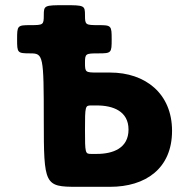

<svg xmlns="http://www.w3.org/2000/svg" viewBox="-20 -723 730 741"><path d="M97 -626C47 -626 46 -624 46 -571C46 -519 47 -517 97 -517C147 -517 149 -510 149 -259C149 -9 152 -2 277 -2H405C541 -2 644 -72 644 -218C644 -362 541 -443 405 -443H356C310 -443 308 -444 308 -480C308 -516 310 -517 360 -517C410 -517 411 -519 411 -571C411 -624 410 -626 360 -626C310 -626 308 -627 308 -664C308 -702 306 -703 229 -703C151 -703 149 -702 149 -664C149 -627 147 -626 97 -626ZM308 -222C308 -313 309 -316 331 -316H354C416 -316 476 -294 476 -223C476 -151 416 -129 354 -129H331C309 -129 308 -132 308 -222Z"/></svg>

Font: Hussar Print
Style: Bold
Weight: 700
Foundry: Cannot Into Space Fonts
Version: Version 2.00